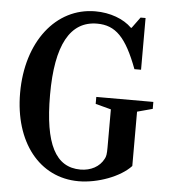

<svg xmlns="http://www.w3.org/2000/svg" viewBox="-54 -821 775 880"><g transform="rotate(5 333.0 -381.0)"><path d="M340 10.5C428.5 10.5 531.5 -28.5 579.5 -80.5V-330.5L650 -349.5V-381.5H387.5V-349.5L459 -330.5V-155.5C459 -124 457 -113.5 450.5 -102C431.5 -65 391.5 -43.5 344 -43.5C229.5 -43.5 175.5 -146 175.5 -373C175.5 -602 238 -716.5 362.5 -716.5C447.5 -716.5 497 -666 550.5 -523.5H581V-761.5H558L521 -711H518C480 -749 417.5 -772 349.5 -772C167.5 -772 38 -604.5 38 -370C38 -143.5 159.5 10.5 340 10.5Z"/></g></svg>

Font: Libre Caslon Condensed SemiBold
Style: Regular
Weight: 600
Designer: Pablo Impallari, Rodrigo Fuenzalida, Katja Schimmel, Ertekin Erdin
Foundry: Pablo Impallari, Rodrigo Fuenzalida
Version: Version 2.000;gftools[0.9.33]